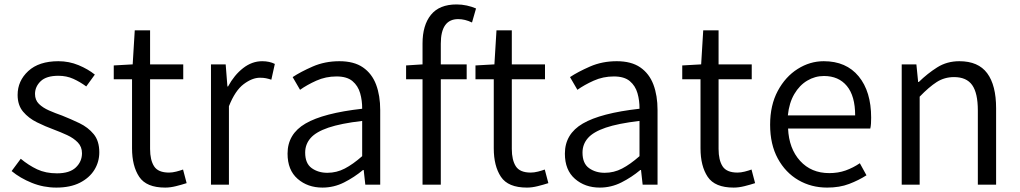

<svg xmlns="http://www.w3.org/2000/svg" viewBox="-20 -829 4578 862"><path d="M232.9 13.2Q175.3 13.2 122.8 -8.1Q70.3 -29.3 32.2 -61L73.2 -116.2Q108.4 -86.9 146.7 -68.8Q185.1 -50.8 235.8 -50.8Q292.5 -50.8 320.3 -77.1Q348.1 -103.5 348.1 -141.1Q348.1 -169.9 329.3 -189.5Q310.5 -209 281.5 -222.4Q252.4 -235.8 222.2 -247.1Q183.6 -261.2 146 -279.8Q108.4 -298.3 83.7 -327.6Q59.1 -356.9 59.1 -402.8Q59.1 -465.8 106.9 -510Q154.8 -554.2 242.2 -554.2Q290 -554.2 332.8 -536.4Q375.5 -518.6 405.8 -494.1L367.2 -440.9Q339.4 -461.4 309.1 -475.1Q278.8 -488.8 242.2 -488.8Q188 -488.8 162.6 -464.4Q137.2 -439.9 137.2 -407.2Q137.2 -379.9 154.8 -362.5Q172.4 -345.2 200.2 -333Q228 -320.8 258.8 -310.1Q298.3 -294.4 336.9 -275.9Q375.5 -257.3 400.6 -226.8Q425.8 -196.3 425.8 -145Q425.8 -102.1 403.6 -66.2Q381.3 -30.3 338.4 -8.5Q295.4 13.2 232.9 13.2Z M721.7 13.2Q637.2 13.2 605 -35.2Q572.8 -83.5 572.8 -163.1V-473.1H490.7V-535.2L575.7 -540L585 -692.9H653.8V-540H802.7V-473.1H653.8V-160.2Q653.8 -110.4 671.9 -82.3Q689.9 -54.2 738.8 -54.2Q753.9 -54.2 771.2 -58.6Q788.6 -63 801.8 -67.9L817.9 -6.8Q795.4 0.5 770 6.8Q744.6 13.2 721.7 13.2Z M927.2 0V-540H993.2L1001 -440.9H1003.9Q1031.7 -492.2 1071.5 -523.2Q1111.3 -554.2 1157.2 -554.2Q1189.9 -554.2 1213.9 -542L1198.2 -471.2Q1184.6 -475.6 1173.6 -477.8Q1162.6 -480 1147 -480Q1112.3 -480 1074 -451.2Q1035.6 -422.4 1007.8 -352.1V0Z M1427.7 13.2Q1361.3 13.2 1316.2 -26.1Q1271 -65.4 1271 -139.2Q1271 -227.5 1351.6 -274.4Q1432.1 -321.3 1606 -340.8Q1606.4 -377.4 1596.9 -410.6Q1587.4 -443.8 1562.5 -464.8Q1537.6 -485.8 1490.7 -485.8Q1442.4 -485.8 1400.1 -466.8Q1357.9 -447.8 1327.1 -425.8L1293.9 -482.9Q1329.1 -506.3 1383.8 -530.3Q1438.5 -554.2 1503.9 -554.2Q1569.3 -554.2 1609.6 -526.4Q1649.9 -498.5 1668.5 -449.2Q1687 -399.9 1687 -335V0H1620.1L1612.8 -65.9H1609.9Q1570.8 -33.2 1524.9 -10Q1479 13.2 1427.7 13.2ZM1449.7 -53.2Q1491.2 -53.2 1527.8 -72.3Q1564.5 -91.3 1606 -127.9V-286.1Q1510.3 -274.9 1454.3 -255.9Q1398.4 -236.8 1374.3 -209Q1350.1 -181.2 1350.1 -144Q1350.1 -95.2 1379.4 -74.2Q1408.7 -53.2 1449.7 -53.2Z M2117.2 -791 2099.1 -728Q2067.4 -743.2 2037.1 -743.2Q1959 -743.2 1959 -632.8V-540H2075.2V-473.1H1959V0H1877V-473.1H1803.2V-535.2L1877 -540V-633.8Q1877 -715.8 1914.8 -762.5Q1952.6 -809.1 2029.8 -809.1Q2053.2 -809.1 2075.7 -804.2Q2098.1 -799.3 2117.2 -791Z M2345.7 13.2Q2261.2 13.2 2229 -35.2Q2196.8 -83.5 2196.8 -163.1V-473.1H2114.7V-535.2L2199.7 -540L2209 -692.9H2277.8V-540H2426.8V-473.1H2277.8V-160.2Q2277.8 -110.4 2295.9 -82.3Q2314 -54.2 2362.8 -54.2Q2377.9 -54.2 2395.3 -58.6Q2412.6 -63 2425.8 -67.9L2441.9 -6.8Q2419.4 0.5 2394 6.8Q2368.7 13.2 2345.7 13.2Z M2672.9 13.2Q2606.4 13.2 2561.3 -26.1Q2516.1 -65.4 2516.1 -139.2Q2516.1 -227.5 2596.7 -274.4Q2677.2 -321.3 2851.1 -340.8Q2851.6 -377.4 2842 -410.6Q2832.5 -443.8 2807.6 -464.8Q2782.7 -485.8 2735.8 -485.8Q2687.5 -485.8 2645.3 -466.8Q2603 -447.8 2572.3 -425.8L2539.1 -482.9Q2574.2 -506.3 2628.9 -530.3Q2683.6 -554.2 2749 -554.2Q2814.5 -554.2 2854.7 -526.4Q2895 -498.5 2913.6 -449.2Q2932.1 -399.9 2932.1 -335V0H2865.2L2857.9 -65.9H2855Q2815.9 -33.2 2770 -10Q2724.1 13.2 2672.9 13.2ZM2694.8 -53.2Q2736.3 -53.2 2772.9 -72.3Q2809.6 -91.3 2851.1 -127.9V-286.1Q2755.4 -274.9 2699.5 -255.9Q2643.6 -236.8 2619.4 -209Q2595.2 -181.2 2595.2 -144Q2595.2 -95.2 2624.5 -74.2Q2653.8 -53.2 2694.8 -53.2Z M3273.9 13.2Q3189.5 13.2 3157.2 -35.2Q3125 -83.5 3125 -163.1V-473.1H3043V-535.2L3127.9 -540L3137.2 -692.9H3206.1V-540H3355V-473.1H3206.1V-160.2Q3206.1 -110.4 3224.1 -82.3Q3242.2 -54.2 3291 -54.2Q3306.2 -54.2 3323.5 -58.6Q3340.8 -63 3354 -67.9L3370.1 -6.8Q3347.7 0.5 3322.3 6.8Q3296.9 13.2 3273.9 13.2Z M3693.4 13.2Q3622.1 13.2 3564.2 -20.5Q3506.3 -54.2 3471.9 -117.4Q3437.5 -180.7 3437.5 -269Q3437.5 -356.9 3471.9 -420.9Q3506.3 -484.9 3561.3 -519.5Q3616.2 -554.2 3678.2 -554.2Q3779.3 -554.2 3835.2 -486.1Q3891.1 -418 3891.1 -300.8Q3891.1 -287.6 3890.4 -274.7Q3889.6 -261.7 3887.2 -252H3518.1Q3522 -162.1 3572 -106.9Q3622.1 -51.8 3703.1 -51.8Q3743.2 -51.8 3776.6 -63.7Q3810.1 -75.7 3840.3 -96.2L3870.1 -42Q3835 -19.5 3792.2 -3.2Q3749.5 13.2 3693.4 13.2ZM3517.1 -311H3819.3Q3819.3 -397.9 3782.2 -442.9Q3745.1 -487.8 3679.2 -487.8Q3639.2 -487.8 3604.2 -467Q3569.3 -446.3 3546.1 -406.7Q3522.9 -367.2 3517.1 -311Z M4028.3 0V-540H4094.2L4102.1 -460.9H4105Q4144 -499 4187.7 -526.6Q4231.4 -554.2 4287.1 -554.2Q4372.1 -554.2 4412.1 -500.2Q4452.1 -446.3 4452.1 -342.8V0H4370.1V-333Q4370.1 -411.1 4344.7 -447Q4319.3 -482.9 4263.2 -482.9Q4220.2 -482.9 4185.5 -460.7Q4150.9 -438.5 4108.9 -395V0Z"/></svg>

Font: `nÑOS CN Normal
Style: Regular
Weight: 350
Designer: Ryoko NISHIZUKA ?XZm?[P (kana & ideographs); Paul D. Hunt (Latin, Greek & Cyrillic); Wenlong ZHANG _ e??? (bopomofo); Sa
Foundry: Adobe Systems Incorporated
Version: Version 1.004 June 21, 2023